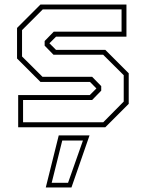

<svg xmlns="http://www.w3.org/2000/svg" viewBox="-20 -560 642 845"><path d="M60 0V-141.5H375L405.5 -172V-169.5L376 -199.5H158L55 -302.5V-437L158 -540H536.5V-398.5H226.5L196 -368V-371L226.5 -340.5H443.5L546.5 -237.5V-103L443.5 0ZM81.5 -22H434.5L524.5 -113V-229L434 -319H215.5L176.5 -359V-379.5L216.5 -420.5H515V-518.5H168L77 -427.5V-311.5L167 -222H385.5L425.5 -181V-161L385.5 -120H81.5ZM181.5 265 238.5 36H374L294.5 265ZM207.5 244.5H279.5L345 58.5H254Z"/></svg>

Font: Tourney Thin ExtraLight
Style: Regular
Weight: 250
Version: Version 1.015